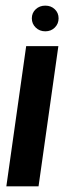

<svg xmlns="http://www.w3.org/2000/svg" viewBox="-20 -658 229 678"><path d="M2.4 0 72.4 -495H186.1L116.1 0ZM140 -547.4Q119.7 -547.4 106.1 -560.7Q92.4 -574 92.4 -593.2Q92.4 -612.5 106.1 -625.3Q119.7 -638.1 140 -638.1Q160.2 -638.1 173.5 -625.3Q186.9 -612.5 186.9 -593.2Q186.9 -574 173.5 -560.7Q160.2 -547.4 140 -547.4Z"/></svg>

Font: Alumni Sans Thin
Style: Italic
Weight: 100
Italic angle: -8°
Designer: Robert E. Leuschke
Foundry: Robert E. Leuschke
Version: Version 1.016